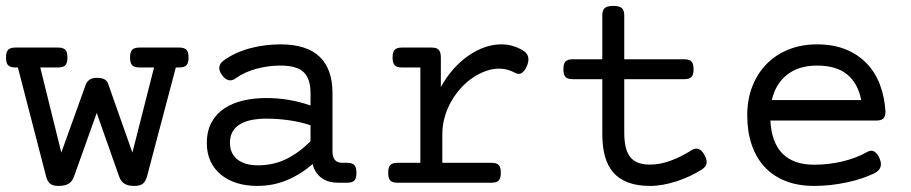

<svg xmlns="http://www.w3.org/2000/svg" viewBox="-25 -610 3043 641"><path d="M25.9 -384.8Q9.3 -384.8 2.2 -392.1Q-4.9 -399.4 -4.9 -418Q-4.9 -436.5 2.2 -443.8Q9.3 -451.2 25.9 -451.2H169.4Q186 -451.2 193.1 -443.8Q200.2 -436.5 200.2 -418Q200.2 -399.4 193.1 -392.1Q186 -384.8 169.4 -384.8H109.4L179.7 -100.6L261.2 -327.1Q264.6 -336.9 273.4 -343.5Q282.2 -350.1 298.3 -350.1Q314.9 -350.1 323.7 -345.2Q332.5 -340.3 335.9 -330.6L417 -100.6L489.3 -384.8H439.9Q423.3 -384.8 416.3 -392.1Q409.2 -399.4 409.2 -418Q409.2 -436.5 416.3 -443.8Q423.3 -451.2 439.9 -451.2H573.7Q590.3 -451.2 597.4 -443.8Q604.5 -436.5 604.5 -418Q604.5 -399.4 597.4 -392.1Q590.3 -384.8 573.7 -384.8H562L465.8 -21Q460.9 -3.4 451.4 3.7Q441.9 10.7 423.3 10.7Q402.3 10.7 390.4 3.2Q378.4 -4.4 372.6 -21L297.9 -232.9L222.2 -21Q216.3 -3.9 203.9 3.4Q191.4 10.7 170.4 10.7Q151.9 10.7 142.6 3.4Q133.3 -3.9 128.9 -21L34.7 -384.8Z M1134.3 -66.4Q1150.9 -66.4 1158 -59.1Q1165 -51.8 1165 -33.2Q1165 -14.6 1158 -7.3Q1150.9 0 1134.3 0H1103Q1087.9 0 1074.2 -3.7Q1060.5 -7.3 1049.6 -15.1Q1038.6 -22.9 1030.5 -34.7Q1022.5 -46.4 1019 -62.5Q980.5 -28.8 934.1 -9Q887.7 10.7 833.5 10.7Q796.9 10.7 766.1 1.2Q735.4 -8.3 712.9 -26.6Q690.4 -44.9 678 -71.3Q665.5 -97.7 665.5 -131.8Q665.5 -172.9 681.4 -201.7Q697.3 -230.5 724.4 -248.3Q751.5 -266.1 787.4 -274.4Q823.2 -282.7 863.3 -282.7Q902.8 -282.7 939.9 -276.4Q977.1 -270 1011.7 -257.8V-299.3Q1011.7 -346.7 989 -368.9Q966.3 -391.1 911.1 -391.1Q871.6 -391.1 831.8 -380.6Q792 -370.1 761.2 -348.1Q750 -339.8 738.3 -342.3Q726.6 -344.7 715.8 -359.9Q705.1 -375 707.3 -387Q709.5 -398.9 720.7 -407.2Q739.7 -421.4 762.7 -431.9Q785.6 -442.4 810.3 -449Q835 -455.6 860.6 -458.7Q886.2 -461.9 911.1 -461.9Q998.5 -461.9 1041.7 -420.9Q1085 -379.9 1085 -299.3V-105Q1085 -66.4 1117.2 -66.4ZM1011.7 -191.9Q978 -203.1 939.9 -208.5Q901.9 -213.9 863.8 -213.9Q837.4 -213.9 815.2 -209.5Q793 -205.1 776.9 -195.6Q760.7 -186 751.7 -170.7Q742.7 -155.3 742.7 -133.3Q742.7 -97.7 767.3 -77.9Q792 -58.1 836.4 -58.1Q888.7 -58.1 932.1 -79.8Q975.6 -101.6 1011.7 -138.7Z M1378.4 -384.8H1316.4Q1299.8 -384.8 1292.7 -392.1Q1285.6 -399.4 1285.6 -418Q1285.6 -436.5 1292.7 -443.8Q1299.8 -451.2 1316.4 -451.2H1416Q1432.6 -451.2 1439.7 -443.8Q1446.8 -436.5 1446.8 -418V-319.3Q1464.8 -352.1 1488 -378.4Q1511.2 -404.8 1537.6 -423.3Q1564 -441.9 1592.3 -451.9Q1620.6 -461.9 1648.4 -461.9Q1686.5 -461.9 1719.7 -442.4Q1733.9 -434.1 1737.8 -421.9Q1741.7 -409.7 1734.9 -391.6Q1728 -374 1717.5 -366.7Q1707 -359.4 1692.9 -367.7Q1668.5 -380.9 1641.6 -380.9Q1619.6 -380.9 1596.9 -372.8Q1574.2 -364.7 1553 -350.3Q1531.7 -335.9 1513.4 -315.7Q1495.1 -295.4 1481.2 -271Q1467.3 -246.6 1459.5 -218.8Q1451.7 -190.9 1451.7 -161.1V-66.4H1616.2Q1632.8 -66.4 1639.9 -59.1Q1647 -51.8 1647 -33.2Q1647 -14.6 1639.9 -7.3Q1632.8 0 1616.2 0H1301.8Q1285.2 0 1278.1 -7.3Q1271 -14.6 1271 -33.2Q1271 -51.8 1278.1 -59.1Q1285.2 -66.4 1301.8 -66.4H1378.4Z M1985.8 -412.1V-558.6Q1985.8 -575.7 1993.9 -583Q2002 -590.3 2022.5 -590.3Q2043 -590.3 2051 -583Q2059.1 -575.7 2059.1 -558.6V-412.1H2259.8Q2276.4 -412.1 2283.4 -404.8Q2290.5 -397.5 2290.5 -378.9Q2290.5 -360.4 2283.4 -353Q2276.4 -345.7 2259.8 -345.7H2059.1V-168Q2059.1 -141.1 2063.5 -120.8Q2067.9 -100.6 2077.9 -87.2Q2087.9 -73.7 2104.5 -67.1Q2121.1 -60.5 2145.5 -60.5Q2179.7 -60.5 2215.8 -74.2Q2252 -87.9 2284.2 -108.9Q2295.4 -116.2 2306.9 -112.5Q2318.4 -108.9 2327.6 -91.3Q2336.9 -73.7 2333.5 -62.7Q2330.1 -51.8 2317.9 -43.9Q2299.3 -32.2 2278.1 -22.2Q2256.8 -12.2 2234.4 -4.9Q2211.9 2.4 2189.2 6.6Q2166.5 10.7 2145.5 10.7Q2103 10.7 2072.8 -0.5Q2042.5 -11.7 2023.2 -33.4Q2003.9 -55.2 1994.9 -87.4Q1985.8 -119.6 1985.8 -161.6V-345.7H1886.7Q1870.1 -345.7 1863 -353Q1856 -360.4 1856 -378.9Q1856 -397.5 1863 -404.8Q1870.1 -412.1 1886.7 -412.1Z M2546.9 -207.5Q2550.8 -133.8 2587.6 -96.9Q2624.5 -60.1 2692.9 -60.1Q2742.2 -60.1 2788.6 -71.3Q2835 -82.5 2868.7 -102.1Q2884.3 -110.8 2894.8 -103.5Q2905.3 -96.2 2911.6 -80.6Q2918.5 -64.9 2914.6 -52.5Q2910.6 -40 2894.5 -31.7Q2875.5 -22.5 2852.3 -14.6Q2829.1 -6.8 2803 -1.2Q2776.9 4.4 2749 7.6Q2721.2 10.7 2692.9 10.7Q2639.2 10.7 2597.7 -5.6Q2556.2 -22 2527.8 -52.5Q2499.5 -83 2484.6 -126.7Q2469.7 -170.4 2469.7 -225.6Q2469.7 -278.8 2487.1 -322.5Q2504.4 -366.2 2535.2 -397.2Q2565.9 -428.2 2608.6 -445.1Q2651.4 -461.9 2702.6 -461.9Q2756.8 -461.9 2798.3 -445.1Q2839.8 -428.2 2868.4 -398.4Q2897 -368.7 2912.6 -327.6Q2928.2 -286.6 2931.2 -237.8Q2931.2 -221.2 2924.1 -214.4Q2917 -207.5 2900.4 -207.5ZM2702.6 -391.1Q2641.6 -391.1 2602.8 -360.6Q2564 -330.1 2551.8 -275.9H2850.1Q2839.8 -331.1 2803.7 -361.1Q2767.6 -391.1 2702.6 -391.1Z"/></svg>

Font: Courier Prime
Style: Regular
Weight: 400
Designer: Alan Dague-Greene
Foundry: Quote-Unquote Apps
Version: Version 1.203